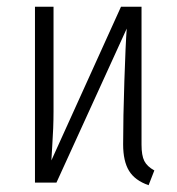

<svg xmlns="http://www.w3.org/2000/svg" viewBox="-20 -543 527 571"><path d="M400.9 -112.8Q400.9 -80.6 409.2 -64.2Q417.5 -47.9 439 -36.1L421.9 7.8Q381.3 -6.3 363.8 -34.9Q346.2 -63.5 346.2 -113.8Q346.2 -192.9 349.9 -303.5Q353.5 -414.1 356.9 -458L147.9 0H84V-522.9H139.2V-211.9Q139.2 -187 138.2 -161.6Q137.2 -136.2 135.3 -107.7Q133.3 -79.1 132.8 -65.9L339.8 -522.9H400.9Z"/></svg>

Font: Fira Sans Compressed Light
Style: Regular
Weight: 300
Width: 1
Designer: Carrois Corporate & Edenspiekermann AG
Foundry: Carrois Corporate GbR & Edenspiekermann AG
Version: Version 4.203;PS 004.203;hotconv 1.0.88;makeotf.lib2.5.64775